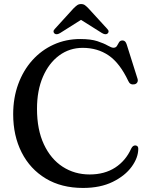

<svg xmlns="http://www.w3.org/2000/svg" viewBox="-20 -909 738 947"><path d="M662 -175.5Q662 -131.5 629.5 -86.8Q597 -42 536 -12Q475 18 389.5 18Q283 18 205.8 -28.5Q128.5 -75 86.8 -157.2Q45 -239.5 45 -345.5Q45 -426 69.8 -493.8Q94.5 -561.5 139.2 -611.5Q184 -661.5 244.5 -689Q305 -716.5 376 -716.5Q428 -716.5 460.5 -705.8Q493 -695 511.5 -684.2Q530 -673.5 539.5 -673.5Q551.5 -673.5 556.8 -682.5Q562 -691.5 567.2 -700.5Q572.5 -709.5 584.5 -709.5Q599 -709.5 605 -689.5L658.5 -520Q661.5 -510 656.8 -502.2Q652 -494.5 642 -493Q621.5 -489.5 613 -509Q571 -598 516 -635.5Q461 -673 388 -673Q323 -673 272 -635.5Q221 -598 191.8 -530.5Q162.5 -463 162.5 -372Q162.5 -269.5 196.5 -197Q230.5 -124.5 289.2 -86.5Q348 -48.5 422 -48.5Q495.5 -48.5 547.8 -82.2Q600 -116 627 -176Q635.5 -193.5 649.5 -191.5Q662 -189.5 662 -175.5ZM510.5 -743.5Q500.5 -735.5 483 -746L379.5 -811L276.5 -746Q259 -735.5 249 -743.5Q244.5 -747 244 -753.2Q243.5 -759.5 250.5 -766.5L342.5 -867.5Q352.5 -877.5 360.5 -883.2Q368.5 -889 380 -889Q391.5 -889 399.2 -883.2Q407 -877.5 416.5 -867.5L509 -766.5Q516 -759.5 515.5 -753.2Q515 -747 510.5 -743.5Z"/></svg>

Font: Fraunces 9pt S000
Style: Regular
Weight: 400
Version: Version 1.000; ttfautohint (v1.8.3)